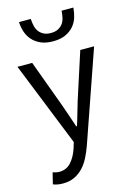

<svg xmlns="http://www.w3.org/2000/svg" viewBox="-137 -794 742 1072"><g transform="rotate(-15 233.5 -258.0)"><path d="M90 209Q73 209 59 206.5Q45 204 33 199L49 134Q57 136 67 138.5Q77 141 86 141Q128 141 154.5 111.5Q181 82 196 37L207 1L12 -486H97L196 -217Q207 -185 219.5 -149.5Q232 -114 243 -80H247Q258 -113 268 -149Q278 -185 288 -217L375 -486H455L272 40Q259 76 243 107Q227 138 205 160.5Q183 183 155 196Q127 209 90 209ZM242 -572Q200 -572 171 -585Q142 -598 123 -619.5Q104 -641 95 -668.5Q86 -696 85 -725H153Q154 -704 158.5 -684.5Q163 -665 173.5 -651Q184 -637 200.5 -628.5Q217 -620 242 -620Q267 -620 283.5 -628.5Q300 -637 310.5 -651Q321 -665 325.5 -684.5Q330 -704 331 -725H399Q397 -696 388.5 -668.5Q380 -641 361 -619.5Q342 -598 313 -585Q284 -572 242 -572Z"/></g></svg>

Font: CV Source Sans
Style: Regular
Weight: 400
Designer: Paul D. Hunt
Foundry: Adobe Systems Incorporated
Version: Version 3.001